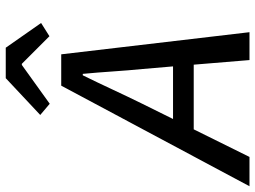

<svg xmlns="http://www.w3.org/2000/svg" viewBox="-158 -758 888 668"><g transform="rotate(-90 286.0 -424.0)"><path d="M259 -373 206 -266H389L380 -371Q375 -422 371.5 -474.5Q368 -527 363 -580H358Q332 -527 308.5 -476.5Q285 -426 259 -373ZM-28 0 322 -655H431L508 0H411L395 -194H170L74 0ZM259 -695 220 -728 348 -848H454L540 -725L494 -696L398 -792H394Z"/></g></svg>

Font: Source Code Pro Medium
Style: Italic
Weight: 500
Italic angle: -11°
Monospace: yes
Designer: Paul D. Hunt, Teo Tuominen
Foundry: Adobe Systems Incorporated
Version: Version 1.050;PS 1.000;hotconv 16.6.51;makeotf.lib2.5.65220